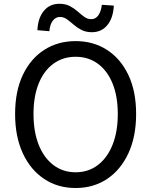

<svg xmlns="http://www.w3.org/2000/svg" viewBox="-20 -959 782 993"><path d="M371 13.4Q279.2 13.4 208.6 -33.4Q138 -80.2 98 -166.2Q58.1 -252.2 58.1 -369.3Q58.1 -487 98 -571.3Q138 -655.6 208.6 -701Q279.2 -746.4 371 -746.4Q463.3 -746.4 533.7 -700.8Q604.1 -655.2 644 -571.1Q684 -487 684 -369.3Q684 -252.2 644 -166.2Q604.1 -80.2 533.7 -33.4Q463.3 13.4 371 13.4ZM371 -68Q437.1 -68 486 -105.3Q535 -142.5 562.1 -210.1Q589.2 -277.8 589.2 -369.3Q589.2 -460.8 562.1 -527.3Q535 -593.7 486 -629.5Q437.1 -665.4 371 -665.4Q305.6 -665.4 256.3 -629.5Q207.1 -593.7 180.2 -527.3Q153.3 -460.8 153.3 -369.3Q153.3 -277.8 180.2 -210.1Q207.1 -142.5 256.3 -105.3Q305.6 -68 371 -68ZM455.1 -792.4Q423.9 -792.4 401 -804.4Q378.1 -816.3 360.4 -831.9Q342.7 -847.4 326.1 -859.4Q309.4 -871.3 289.9 -871.3Q268.8 -871.3 253.6 -852.7Q238.3 -834 235.3 -797.6L173.4 -802.9Q176.5 -866.3 206.8 -902.8Q237 -939.4 287.2 -939.4Q318.8 -939.4 341.4 -927.5Q364 -915.5 381.7 -899.7Q399.4 -883.8 415.9 -871.9Q432.4 -859.9 452.1 -859.9Q473.9 -859.9 488 -878.9Q502.2 -897.8 506.8 -934.3L568.7 -929.9Q565.5 -865.6 535.1 -829Q504.7 -792.4 455.1 -792.4Z"/></svg>

Font: Noto Sans TC Thin
Style: Regular
Weight: 100
Designer: Ryoko NISHIZUKA 西塚涼子 (kana, bopomofo & ideographs); Paul D. Hunt (Latin, Greek & Cyrillic); Sandoll Communications 산돌커뮤니
Foundry: Adobe
Version: Version 2.004-H2;hotconv 1.0.118;makeotfexe 2.5.65603